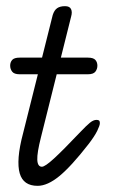

<svg xmlns="http://www.w3.org/2000/svg" viewBox="-20 -603 395 623"><path d="M44 -362Q26 -362 19.5 -370.5Q13 -379 13 -390Q13 -401 19.5 -408.5Q26 -416 44 -416H265Q283 -416 289.5 -408.5Q296 -401 296 -390Q296 -379 289.5 -370.5Q283 -362 265 -362ZM102 0Q79 0 64.5 -10Q50 -20 44 -40.5Q38 -61 40.5 -93.5Q43 -126 55 -171L151 -554Q156 -570 165.5 -576.5Q175 -583 191 -583Q206 -583 210.5 -573.5Q215 -564 211 -550L113 -158Q100 -107 101 -84.5Q102 -62 116 -62Q126 -62 155 -88.5Q184 -115 241 -175Q260 -195 271.5 -204.5Q283 -214 293 -214Q297 -214 300.5 -212.5Q304 -211 304 -203Q304 -196 295.5 -178.5Q287 -161 267 -135Q211 -63 172.5 -31.5Q134 0 102 0Z"/></svg>

Font: Edu TAS Beginner
Style: Regular
Weight: 400
Designer: Tina and Corey Anderson
Foundry: Google for Education
Version: Version 1.003